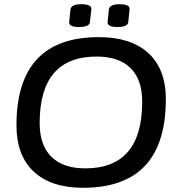

<svg xmlns="http://www.w3.org/2000/svg" viewBox="-20 -883 844 910"><path d="M374 7Q222 7 140 -69.5Q58 -146 58 -289Q58 -707 448 -707Q601 -707 683.5 -631Q766 -555 766 -413Q766 7 374 7ZM384 -85Q654 -85 654 -401Q654 -506 598.5 -560.5Q543 -615 438 -615Q168 -615 168 -300Q168 -194 224 -139.5Q280 -85 384 -85ZM537 -755Q511 -755 500 -761Q489 -767 490 -779L496 -838Q499 -863 548 -863Q597 -863 594 -838L588 -779Q586 -755 537 -755ZM355 -755Q329 -755 318 -761Q307 -767 308 -779L314 -838Q317 -863 366 -863Q416 -863 413 -838L406 -779Q405 -755 355 -755Z"/></svg>

Font: Asap Semi Expanded Semi Expanded Medium
Style: Italic
Weight: 500
Width: 6
Italic angle: -6°
Designer: Pablo Cosgaya
Foundry: Omnibus-Type
Version: Version 3.001; ttfautohint (v1.8.4.7-5d5b)